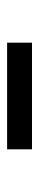

<svg xmlns="http://www.w3.org/2000/svg" viewBox="195 -940 110 540"><g transform="rotate(90 250.0 -670.0)"><path d="M100 -635V-705H400V-635Z"/></g></svg>

Font: Iosevka Curly Medium
Style: Regular
Weight: 500
Monospace: yes
Designer: Belleve Invis
Foundry: Belleve Invis
Version: Version 22.1.2; ttfautohint (v1.8.4)